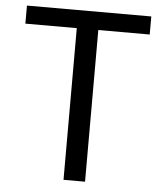

<svg xmlns="http://www.w3.org/2000/svg" viewBox="-52 -779 704 826"><g transform="rotate(5 299.5 -366.5)"><path d="M253 0H346V-655H568V-733H31V-655H253Z"/></g></svg>

Font: Noto Sans T Chinese Regular
Style: Regular
Weight: 400
Designer: Ryoko NISHIZUKA (kana & ideographs); Paul D. Hunt (Latin, Greek & Cyrillic); Wenlong ZHANG (bopomofo); Sandoll Communica
Foundry: Adobe Systems Incorporated
Version: Version 1.000;PS 1;hotconv 1.0.78;makeotf.lib2.5.61930